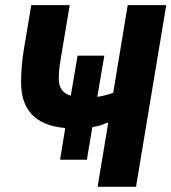

<svg xmlns="http://www.w3.org/2000/svg" viewBox="-20 -718 659 738"><path d="M230.8 -225.9 210.9 -104H313.9L334.9 -229L343 -230.8C361.2 -234 376.1 -239 389.9 -246.1H396L355.1 0H502.8L619 -698.2H470.9L415.1 -361.2C398.1 -355.1 381 -350.1 361.2 -346.9L354 -345.9L381 -503.9H278.1L252.1 -350.1C218 -360.1 206 -383.9 206 -415.8C206 -437.9 207 -453.8 214.1 -496.1L247.9 -698.2H100.1L71 -524.1C65 -486.2 61.1 -446 61.1 -402C61.1 -296.9 114 -236.2 230.8 -225.9Z"/></svg>

Font: Margiela Mono Italic Bold It
Style: Regular
Weight: 700
Designer: Mike Abbink, Paul van der Laan, Pieter van Rosmalen
Foundry: Bold Monday
Version: Version 2.003 2021